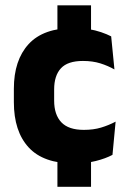

<svg xmlns="http://www.w3.org/2000/svg" viewBox="-20 -612 487 734"><path d="M328 -429.5H199.5V-591.5H328ZM328 102H199.5V-68.5H328ZM263 13Q146 13 89.5 -48.5Q33 -110 33 -221.5V-272.5Q33 -382 89.5 -443.5Q146 -505 262.5 -505Q292.5 -505 318.5 -500.8Q344.5 -496.5 366.5 -489Q388.5 -481.5 405 -473L417.5 -346.5Q393 -360.5 363.5 -369.8Q334 -379 297 -379Q239 -379 213 -351Q187 -323 187 -270V-227.5Q187 -173.5 214.5 -144.5Q242 -115.5 300.5 -115.5Q337 -115.5 366.2 -124.2Q395.5 -133 422 -147L410 -20Q384 -6 346 3.5Q308 13 263 13Z"/></svg>

Font: Anek Telugu
Style: Bold
Weight: 700
Designer: Omkar Bhoir (Telugu), Yesha Goshar (Latin)
Foundry: Ek Type
Version: Version 1.003